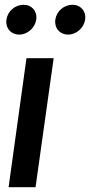

<svg xmlns="http://www.w3.org/2000/svg" viewBox="-20 -785 378 805"><path d="M16 0H129L205 -541H91ZM7 -703C2 -668 25 -640 61 -640C95 -640 127 -668 132 -703C137 -738 113 -765 79 -765C43 -765 12 -738 7 -703ZM212 -703C207 -668 230 -640 266 -640C300 -640 332 -668 337 -703C342 -738 318 -765 284 -765C248 -765 217 -738 212 -703Z"/></svg>

Font: Mluvka SemiBold
Style: Italic
Weight: 600
Italic angle: -8°
Designer: Modified by Jiří Krblich, Original typeface by Gumpita Rahayu
Foundry: Gumpita Rahayu & Jiří Krblich
Version: Version 2.000;Glyphs 3.1.1 (3134)